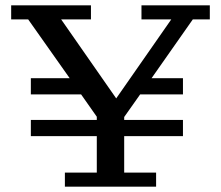

<svg xmlns="http://www.w3.org/2000/svg" viewBox="-20 -702 831 722"><path d="M96 -190V-251H344V-263L285 -347H96V-408H242L86 -629H22V-682H322V-629H210L417 -332L624 -629H512V-682H769V-629H705L550 -408H668V-347H507L447 -262V-251H668V-190H447V-53H567V0H224V-53H344V-190Z"/></svg>

Font: Montagu Slab 16pt
Style: Regular
Weight: 400
Designer: Florian Karsten
Foundry: Florian Karsten
Version: Version 1.000; ttfautohint (v1.8.3)